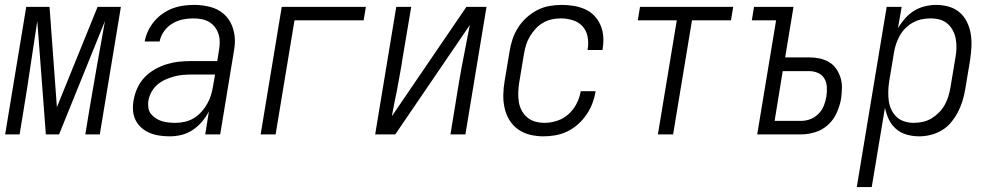

<svg xmlns="http://www.w3.org/2000/svg" viewBox="-20 -548 4040 783"><path d="M1 0 87 -520H182L212 -111L378 -520H473L387 0H328L345 -104Q360 -194 376 -283.5Q392 -373 408 -462L221 0H167L132 -462Q118 -373 105 -283.5Q92 -194 77 -104L60 0Z M673 8Q652 8 631 5Q610 2 591.5 -5.5Q573 -13 557.5 -26.5Q542 -40 533 -58Q524 -76 522.5 -97Q521 -118 525 -140Q529 -164 540 -188.5Q551 -213 569.5 -232.5Q588 -252 612 -265.5Q636 -279 661 -286.5Q686 -294 711 -296.5Q736 -299 761 -299H866L873 -343Q876 -360 876 -377Q876 -394 871 -409.5Q866 -425 856 -438Q846 -451 832 -459Q818 -467 801.5 -470Q785 -473 768 -473Q746 -473 724.5 -468.5Q703 -464 683 -452Q663 -440 649 -420.5Q635 -401 631 -379H570Q574 -401 584 -422Q594 -443 609 -461Q624 -479 643.5 -492.5Q663 -506 684.5 -514Q706 -522 728.5 -525Q751 -528 772 -528Q805 -528 836.5 -520Q868 -512 891.5 -492Q915 -472 926.5 -442.5Q938 -413 938 -381Q938 -369 936.5 -357.5Q935 -346 933 -334L878 0H817L832 -94Q821 -72 804 -52Q787 -32 766 -18Q745 -4 721 2Q697 8 673 8ZM696 -47Q715 -47 734.5 -51.5Q754 -56 771 -66.5Q788 -77 801.5 -92Q815 -107 825 -124.5Q835 -142 840.5 -160.5Q846 -179 849 -198L857 -244H762Q744 -244 726 -242.5Q708 -241 689.5 -236Q671 -231 653.5 -223Q636 -215 621.5 -202.5Q607 -190 597.5 -172.5Q588 -155 585 -137Q583 -123 585 -108.5Q587 -94 595.5 -83.5Q604 -73 615.5 -65.5Q627 -58 640 -54Q653 -50 667.5 -48.5Q682 -47 696 -47Z M1043 0 1129 -520H1472L1463 -465H1181L1104 0Z M1510 0 1596 -520H1657L1622 -312Q1617 -278 1610.5 -244Q1604 -210 1598 -175L1590 -137Q1587 -121 1584 -105.5Q1581 -90 1578 -74L1882 -520H1964L1878 0H1817L1851 -208Q1861 -268 1873 -327.5Q1885 -387 1896 -446L1592 0Z M2197 8Q2168 8 2141.5 1.5Q2115 -5 2093.5 -20Q2072 -35 2058 -57.5Q2044 -80 2038 -106.5Q2032 -133 2032.5 -161Q2033 -189 2038 -218L2058 -338Q2062 -363 2070 -387.5Q2078 -412 2092.5 -435Q2107 -458 2127.5 -476.5Q2148 -495 2171.5 -507Q2195 -519 2220.5 -523.5Q2246 -528 2271 -528Q2296 -528 2320 -524Q2344 -520 2365.5 -510.5Q2387 -501 2403 -484.5Q2419 -468 2428.5 -446.5Q2438 -425 2440 -401Q2442 -377 2438 -352L2437 -344H2376L2377 -350Q2381 -375 2376 -399.5Q2371 -424 2355.5 -441Q2340 -458 2316 -465.5Q2292 -473 2267 -473Q2248 -473 2230 -469Q2212 -465 2194.5 -455Q2177 -445 2164 -430.5Q2151 -416 2141 -399.5Q2131 -383 2125.5 -365Q2120 -347 2117 -329L2097 -209Q2094 -189 2093.5 -169.5Q2093 -150 2096 -131.5Q2099 -113 2108 -96.5Q2117 -80 2131 -68.5Q2145 -57 2163 -52Q2181 -47 2201 -47Q2226 -47 2252 -55.5Q2278 -64 2298.5 -82.5Q2319 -101 2331.5 -125.5Q2344 -150 2348 -175V-176H2409V-175Q2405 -151 2396 -127Q2387 -103 2372 -81Q2357 -59 2337.5 -41.5Q2318 -24 2294.5 -12.5Q2271 -1 2246 3.5Q2221 8 2197 8Z M2663 0 2740 -465H2581L2590 -520H2970L2961 -465H2802L2725 0Z M3068 0 3145 -465H3046L3055 -520H3216L3182 -314H3280Q3302 -314 3323 -309.5Q3344 -305 3361.5 -294.5Q3379 -284 3390.5 -267Q3402 -250 3408 -230.5Q3414 -211 3413.5 -189Q3413 -167 3410 -145Q3405 -117 3392.5 -88.5Q3380 -60 3357 -39Q3334 -18 3305 -9Q3276 0 3247 0ZM3139 -55H3247Q3266 -55 3284.5 -62Q3303 -69 3317.5 -83.5Q3332 -98 3339.5 -116.5Q3347 -135 3350 -154Q3353 -173 3352 -192.5Q3351 -212 3342 -227.5Q3333 -243 3316 -250.5Q3299 -258 3280 -258H3172Z M3474 215 3596 -520H3657L3642 -433Q3655 -455 3671.5 -473.5Q3688 -492 3708.5 -504.5Q3729 -517 3752.5 -522.5Q3776 -528 3798 -528Q3825 -528 3850.5 -520.5Q3876 -513 3894.5 -496.5Q3913 -480 3924 -457Q3935 -434 3939 -408.5Q3943 -383 3941.5 -356Q3940 -329 3936 -302L3916 -182Q3912 -159 3905 -136Q3898 -113 3886.5 -91Q3875 -69 3859 -49.5Q3843 -30 3821.5 -17Q3800 -4 3776 2Q3752 8 3729 8Q3702 8 3677.5 1Q3653 -6 3634 -22.5Q3615 -39 3604.5 -61.5Q3594 -84 3589 -109L3535 215ZM3706 -47Q3724 -47 3743 -51Q3762 -55 3778.5 -65Q3795 -75 3809 -89Q3823 -103 3832.5 -120Q3842 -137 3847.5 -155Q3853 -173 3856 -191L3876 -311Q3880 -331 3880.5 -350Q3881 -369 3878 -387.5Q3875 -406 3866.5 -422.5Q3858 -439 3844.5 -451Q3831 -463 3813 -468Q3795 -473 3775 -473Q3758 -473 3740 -469.5Q3722 -466 3705 -457Q3688 -448 3674 -434.5Q3660 -421 3650.5 -404.5Q3641 -388 3635 -370.5Q3629 -353 3626 -335L3606 -215Q3603 -195 3602.5 -175.5Q3602 -156 3604.5 -137Q3607 -118 3615 -101Q3623 -84 3636 -71.5Q3649 -59 3667.5 -53Q3686 -47 3706 -47Z"/></svg>

Font: Iosevka Term Curly Lt Obl
Style: Regular
Weight: 300
Italic angle: -9°
Designer: Belleve Invis
Foundry: Belleve Invis
Version: Version 32.3.0